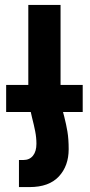

<svg xmlns="http://www.w3.org/2000/svg" viewBox="-20 -522 365 780"><path d="M5 -177H95Q95 -182 95 -188V-502H226V-188Q226 -182 226 -177H316V-67H236Q238 -59 241 -48Q249 -17 254 13Q259 43 259 84Q259 152 219 195Q179 238 100 238H57V128H75Q100 128 114 110.5Q128 93 128 62Q128 37 123 11.5Q118 -14 110 -45Q107 -57 105 -67H5Z"/></svg>

Font: Noto Sans Armenian ExtraCondensed
Style: Bold
Weight: 700
Width: 2
Designer: Monotype Design Team
Foundry: Monotype Imaging Inc.
Version: Version 2.008; ttfautohint (v1.8.4.7-5d5b)